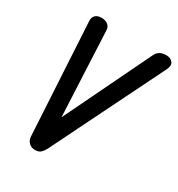

<svg xmlns="http://www.w3.org/2000/svg" viewBox="-214 -1068 1123 1210"><g transform="rotate(30 348.0 -463.0)"><path d="M221 2.5Q193.5 2.5 176.2 -15.2Q159 -33 158 -56.5L112 -871Q110 -899.5 125.8 -914.2Q141.5 -929 169 -929Q200.5 -929 217.2 -914.5Q234 -900 235 -878.5L264 -259.5L567 -886.5Q577 -907.5 595.2 -918.2Q613.5 -929 642 -929Q672.5 -929 688.5 -908.5Q704.5 -888 687.5 -854.5L287.5 -44.5Q277.5 -25.5 263.5 -11.5Q249.5 2.5 221 2.5Z"/></g></svg>

Font: Edu AU VIC WA NT Pre SemiBold
Style: Regular
Weight: 600
Designer: Tina and Corey Anderson, Eben Sorkin, Mirko Velimirovic
Foundry: Google for Education
Version: Version 1.001